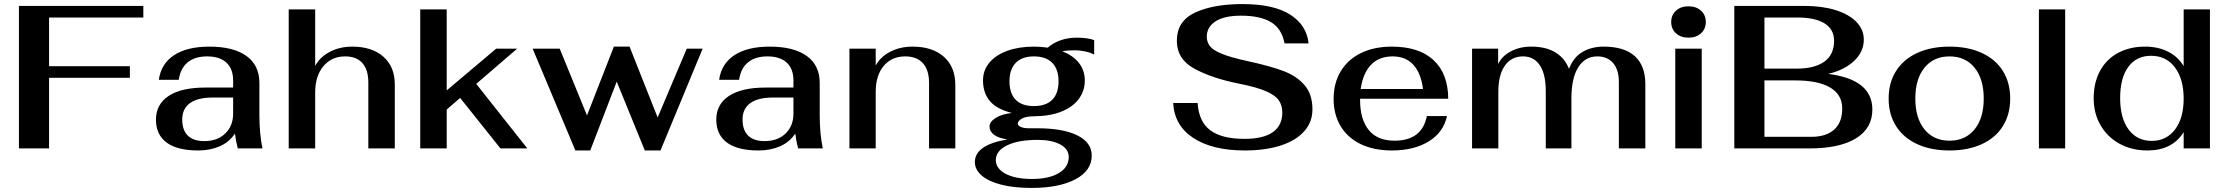

<svg xmlns="http://www.w3.org/2000/svg" viewBox="-20 -729 10943 943"><path d="M73 -700H684V-643H221V-404H618V-347H221V0H73Z M746 -141Q746 -217 808.5 -258Q871 -299 989 -299H1125V-333Q1125 -391 1092 -421.5Q1059 -452 997 -452Q937 -452 901.5 -422.5Q866 -393 858 -337H760Q771 -416 835 -458Q899 -500 1008 -500Q1127 -500 1190.5 -454Q1254 -408 1254 -322V-162Q1254 -74 1269 0H1148Q1138 -38 1134 -73Q1105 -30 1058 -10Q1011 10 954 10Q850 10 798 -29Q746 -68 746 -141ZM1125 -171V-250H1025Q951 -250 913 -222.5Q875 -195 875 -142Q875 -90 902.5 -63Q930 -36 983 -36Q1048 -36 1086.5 -73.5Q1125 -111 1125 -171Z M1398 -683H1528V-405Q1551 -449 1600 -474.5Q1649 -500 1710 -500Q1807 -500 1863 -450.5Q1919 -401 1919 -315V0H1789V-324Q1789 -386 1760 -419Q1731 -452 1675 -452Q1608 -452 1568 -403.5Q1528 -355 1528 -275V0H1398Z M2438 0 2240 -248 2174 -191V0H2044V-683H2174V-285L2417 -490H2520L2319 -317L2570 0Z M2596 -490H2729L2863 -162L2995 -500H3072L3210 -152L3353 -490H3431L3224 10H3147L3009 -328L2879 10H2806Z M3498 -141Q3498 -217 3560.5 -258Q3623 -299 3741 -299H3877V-333Q3877 -391 3844 -421.5Q3811 -452 3749 -452Q3689 -452 3653.5 -422.5Q3618 -393 3610 -337H3512Q3523 -416 3587 -458Q3651 -500 3760 -500Q3879 -500 3942.5 -454Q4006 -408 4006 -322V-162Q4006 -74 4021 0H3900Q3890 -38 3886 -73Q3857 -30 3810 -10Q3763 10 3706 10Q3602 10 3550 -29Q3498 -68 3498 -141ZM3877 -171V-250H3777Q3703 -250 3665 -222.5Q3627 -195 3627 -142Q3627 -90 3654.5 -63Q3682 -36 3735 -36Q3800 -36 3838.5 -73.5Q3877 -111 3877 -171Z M4152 -490H4281V-407Q4304 -450 4352.5 -475Q4401 -500 4462 -500Q4560 -500 4616 -450Q4672 -400 4672 -312V0H4543V-322Q4543 -385 4513 -418.5Q4483 -452 4426 -452Q4359 -452 4320 -405Q4281 -358 4281 -278V0H4152Z M5260 -482Q5222 -482 5197 -477Q5250 -457 5279 -420Q5308 -383 5308 -333Q5308 -284 5279.5 -244.5Q5251 -205 5195.5 -182Q5140 -159 5062 -158Q5019 -158 4999 -146.5Q4979 -135 4979 -122Q4979 -112 4994 -105.5Q5009 -99 5032 -99H5075Q5201 -99 5271.5 -64Q5342 -29 5342 35Q5342 109 5262 151.5Q5182 194 5046 194Q4960 194 4897.5 178Q4835 162 4801.5 133Q4768 104 4768 67Q4768 25 4808 -3Q4848 -31 4928 -44Q4883 -51 4861.5 -67.5Q4840 -84 4840 -107Q4840 -131 4870.5 -150Q4901 -169 4950 -174Q4873 -194 4840.5 -234Q4808 -274 4808 -334Q4808 -384 4839.5 -421.5Q4871 -459 4927.5 -479.5Q4984 -500 5058 -500Q5091 -500 5126 -495Q5152 -518 5188.5 -531Q5225 -544 5267 -544Q5323 -544 5354 -532V-461Q5335 -471 5309 -476.5Q5283 -482 5260 -482ZM5179 -330Q5179 -389 5148 -420.5Q5117 -452 5058 -452Q5000 -452 4969 -420.5Q4938 -389 4938 -330Q4938 -270 4968.5 -239Q4999 -208 5058 -208Q5117 -208 5148 -239Q5179 -270 5179 -330ZM4871 57Q4871 99 4919 124.5Q4967 150 5049 150Q5132 150 5180.5 121Q5229 92 5229 42Q5229 3 5187.5 -19.5Q5146 -42 5077 -42Q4981 -42 4926 -15Q4871 12 4871 57Z M5742 -223H5862Q5868 -131 5924.5 -89Q5981 -47 6092 -47Q6185 -47 6231.5 -80Q6278 -113 6278 -176Q6278 -211 6261 -236Q6244 -261 6198 -281Q6152 -301 6066 -318Q5931 -345 5845.5 -392Q5760 -439 5760 -528Q5760 -626 5850 -667.5Q5940 -709 6082 -709Q6236 -709 6317 -657Q6398 -605 6407 -516H6289Q6275 -589 6222 -620.5Q6169 -652 6076 -652Q5991 -652 5949 -623.5Q5907 -595 5907 -549Q5907 -523 5922 -503Q5937 -483 5980.5 -465Q6024 -447 6107 -429Q6218 -405 6284 -380Q6350 -355 6388 -310Q6426 -265 6426 -192Q6426 -129 6385 -83.5Q6344 -38 6269 -14Q6194 10 6094 10Q5935 10 5841.5 -51Q5748 -112 5742 -223Z M6988 -159H7087Q7069 -78 6996.5 -34Q6924 10 6816 10Q6729 10 6664.5 -20.5Q6600 -51 6565 -108.5Q6530 -166 6530 -243Q6530 -321 6565 -379Q6600 -437 6664.5 -468.5Q6729 -500 6816 -500Q6949 -500 7020.5 -434Q7092 -368 7093 -244H6660V-238Q6660 -143 6702.5 -90.5Q6745 -38 6829 -38Q6964 -38 6988 -159ZM6663 -292H6969Q6959 -370 6921.5 -411Q6884 -452 6820 -452Q6753 -452 6713.5 -410.5Q6674 -369 6663 -292Z M7210 -490H7338V-414Q7356 -453 7400 -476.5Q7444 -500 7500 -500Q7573 -500 7619.5 -471.5Q7666 -443 7686 -391Q7708 -448 7752.5 -474Q7797 -500 7856 -500Q7958 -500 8009.5 -453Q8061 -406 8061 -316V0H7931V-325Q7931 -386 7903 -419Q7875 -452 7825 -452Q7765 -452 7731.5 -398.5Q7698 -345 7698 -247V0H7572V-282Q7572 -364 7543 -408Q7514 -452 7460 -452Q7403 -452 7371 -406.5Q7339 -361 7339 -278V0H7210Z M8188 -621Q8188 -655 8211.5 -676.5Q8235 -698 8273 -698Q8311 -698 8334.5 -676.5Q8358 -655 8358 -621Q8358 -587 8334.5 -565.5Q8311 -544 8273 -544Q8235 -544 8211.5 -565.5Q8188 -587 8188 -621ZM8208 -490H8338V0H8208Z M8498 -700H8842Q8929 -700 8995 -679.5Q9061 -659 9097.5 -621.5Q9134 -584 9134 -534Q9134 -475 9086.5 -430Q9039 -385 8959 -366Q9176 -339 9176 -191Q9176 -99 9095.5 -49.5Q9015 0 8866 0H8498ZM8804 -392Q8893 -392 8940.5 -426.5Q8988 -461 8988 -528Q8988 -585 8941.5 -614Q8895 -643 8807 -643H8646V-392ZM8876 -57Q8949 -57 8988.5 -92.5Q9028 -128 9028 -196Q9028 -264 8969 -299Q8910 -334 8798 -334H8646V-57Z M9256 -245Q9256 -323 9292.5 -380.5Q9329 -438 9396.5 -469Q9464 -500 9555 -500Q9646 -500 9713.5 -469Q9781 -438 9817 -380.5Q9853 -323 9853 -245Q9853 -167 9817 -109.5Q9781 -52 9713.5 -21Q9646 10 9555 10Q9464 10 9396.5 -21Q9329 -52 9292.5 -109.5Q9256 -167 9256 -245ZM9723 -245Q9723 -341 9678 -396.5Q9633 -452 9555 -452Q9477 -452 9432 -396.5Q9387 -341 9387 -245Q9387 -149 9432 -93.5Q9477 -38 9555 -38Q9633 -38 9678 -93.5Q9723 -149 9723 -245Z M9994 -683H10123V0H9994Z M10263 -246Q10263 -323 10294 -380.5Q10325 -438 10382.5 -469Q10440 -500 10515 -500Q10580 -500 10629 -475Q10678 -450 10705 -404V-683H10834V0H10705V-80Q10649 10 10527 10Q10451 10 10391 -22.5Q10331 -55 10297 -113.5Q10263 -172 10263 -246ZM10705 -244Q10705 -341 10662 -398Q10619 -455 10545 -455Q10473 -455 10433 -400.5Q10393 -346 10393 -247Q10393 -149 10434.5 -93Q10476 -37 10548 -37Q10620 -37 10662.5 -93Q10705 -149 10705 -244Z"/></svg>

Font: Fahkwang SemiBold
Style: Regular
Weight: 600
Designer: Suppakit Chalermlarp | Katatrad Co.,Ltd.
Foundry: Cadson Demak Co.,Ltd.
Version: Version 1.000; ttfautohint (v1.6)